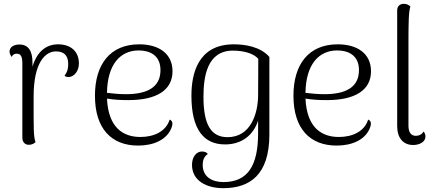

<svg xmlns="http://www.w3.org/2000/svg" viewBox="-20 -749 2275 1005"><path d="M284 -517C220 -517 173 -477 150 -400V-418C151 -483 128 -516 82 -516C50 -516 30 -501 30 -479C30 -470 34 -461 41 -451C48 -466 60 -468 68 -468C88 -468 97 -454 97 -417V-28C97 -5 111 9 131 9C148 9 160 1 166 -5C155 -37 156 -72 156 -244C156 -422 217 -480 273 -480C313 -480 337 -460 337 -415C337 -394 335 -376 318 -353C322 -348 331 -345 343 -346C368 -349 393 -376 393 -417C393 -482 348 -517 284 -517Z M868 -123C849 -61 786 -32 715 -32C625 -32 547 -80 540 -233C575 -227 610 -225 652 -225C798 -225 883 -276 883 -376C883 -468 812 -517 709 -517C557 -517 477 -413 477 -248C477 -76 563 13 703 13C784 13 851 -17 876 -76C889 -107 880 -118 868 -123ZM706 -485C761 -485 820 -462 820 -382C820 -289 746 -256 639 -256C608 -256 571 -259 540 -263C542 -411 609 -485 706 -485Z M1148 236C1288 236 1390 166 1390 -45V-451C1343 -505 1262 -517 1204 -517C1014 -517 982 -360 982 -248C982 -69 1048 7 1158 7C1244 7 1306 -40 1331 -118V-52C1331 118 1277 204 1150 204C1090 204 1041 177 1041 114C1041 90 1048 70 1068 57C1061 48 1051 44 1037 44C1009 44 985 71 985 114C985 197 1061 236 1148 236ZM1171 -31C1087 -31 1045 -93 1045 -242C1045 -348 1064 -484 1199 -484C1255 -484 1307 -470 1332 -441L1331 -248C1330 -155 1293 -31 1171 -31Z M1907 -123C1888 -61 1825 -32 1754 -32C1664 -32 1586 -80 1579 -233C1614 -227 1649 -225 1691 -225C1837 -225 1922 -276 1922 -376C1922 -468 1851 -517 1748 -517C1596 -517 1516 -413 1516 -248C1516 -76 1602 13 1742 13C1823 13 1890 -17 1915 -76C1928 -107 1919 -118 1907 -123ZM1745 -485C1800 -485 1859 -462 1859 -382C1859 -289 1785 -256 1678 -256C1647 -256 1610 -259 1579 -263C1581 -411 1648 -485 1745 -485Z M2143 10C2177 10 2207 -7 2207 -34C2207 -42 2205 -52 2197 -61C2190 -46 2173 -38 2157 -38C2131 -38 2118 -57 2118 -91V-520C2118 -630 2119 -687 2128 -715C2122 -721 2111 -729 2094 -729C2073 -729 2059 -717 2059 -694V-89C2059 -26 2091 10 2143 10Z"/></svg>

Font: Arima Koshi Light
Style: Regular
Weight: 300
Designer: Joana Correia and Natanael Gama
Foundry: NDISCOVER
Version: Version 1.019;PS 001.019;hotconv 1.0.88;makeotf.lib2.5.64775